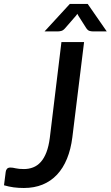

<svg xmlns="http://www.w3.org/2000/svg" viewBox="-38 -930 552 958"><path d="M0 0ZM323 -245Q315.5 -185 296.2 -138Q277 -91 246.5 -58.5Q216 -26 174.5 -9Q133 8 81 8Q54 8 30.2 4.8Q6.5 1.5 -18 -5.5L-9.5 -72.5Q-8.5 -81.5 -3 -87.8Q2.5 -94 14 -94Q25 -94 40.5 -90.2Q56 -86.5 81.5 -86.5Q106 -86.5 127.2 -94.8Q148.5 -103 165.2 -121.5Q182 -140 193.5 -169.8Q205 -199.5 210.5 -242L268.5 -720H381.5ZM494.5 -773.5H423Q416.5 -773.5 408 -776Q399.5 -778.5 391.5 -791L353 -851.5Q350.5 -855.5 348 -861L341 -851.5L288.5 -791Q278 -778.5 268.8 -776Q259.5 -773.5 253.5 -773.5H184.5L310.5 -910.5H399.5Z"/></svg>

Font: Lato Semibold
Style: Italic
Weight: 600
Italic angle: -7°
Designer: Lukasz Dziedzic
Foundry: tyPoland Lukasz Dziedzic
Version: Version 2.006; 2014-01-15